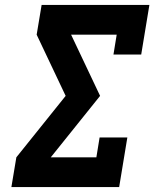

<svg xmlns="http://www.w3.org/2000/svg" viewBox="-20 -755 640 775"><path d="M26 0 46 -120 245 -368 128 -615 148 -735H583L550 -535H438L451 -615H267L384 -368L185 -120H369L382 -200H494L461 0Z"/></svg>

Font: Iosevka Curly Slab HvExObl
Style: Regular
Weight: 900
Width: 7
Italic angle: -9°
Monospace: yes
Designer: Belleve Invis
Foundry: Belleve Invis
Version: Version 11.1.0; ttfautohint (v1.8.3)